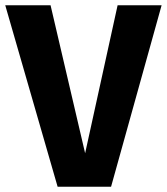

<svg xmlns="http://www.w3.org/2000/svg" viewBox="-33 -713 637 733"><path d="M416 -693 292 -128 160 -693H-13L187 0H391L584 -693Z"/></svg>

Font: Fira Sans
Style: Bold
Weight: 700
Designer: Carrois Corporate & Edenspiekermann AG
Foundry: Carrois Corporate GbR & Edenspiekermann AG
Version: Version 4.203